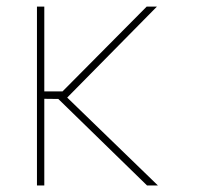

<svg xmlns="http://www.w3.org/2000/svg" viewBox="-20 -566 602 586"><path d="M115.2 -545.9V0H92.8V-545.9ZM459 -545.9 180.7 -263.7 100.6 -264.6V-287.1H170.9L427.7 -545.9ZM428.7 0 152.3 -269.5 178.7 -274.4 461.9 0Z"/></svg>

Font: Inter Tight Thin
Style: Regular
Weight: 250
Designer: Rasmus Andersson
Foundry: rsms
Version: Version 3.004